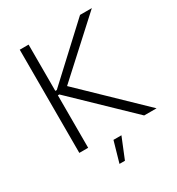

<svg xmlns="http://www.w3.org/2000/svg" viewBox="-203 -827 1039 1128"><g transform="rotate(-30 316.0 -263.0)"><path d="M103 0H163V-356H173L543 0H627L237 -376L592 -700H512L173 -386H163V-700H103ZM275 174H312L369 34H315Z"/></g></svg>

Font: Fixel Display Light
Style: Regular
Weight: 300
Designer: AlfaBravo + MacPaw
Foundry: Kyrylo Tkachov, Marchela Mozhyna, Serhii Makarenko, Maria Weinstein, Zakhar Kryvoshyya
Version: Version 1.211